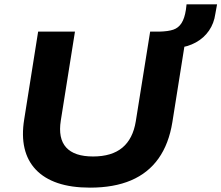

<svg xmlns="http://www.w3.org/2000/svg" viewBox="-20 -850 1016 881"><path d="M393 11Q307 11 245 -10Q183 -31 144.5 -71.5Q106 -112 92.5 -170Q79 -228 91 -302L155 -705H324L259 -297Q246 -215 283.5 -173.5Q321 -132 407 -132Q493 -132 541.5 -172.5Q590 -213 603 -293L669 -705H837L771 -290Q755 -190 707.5 -123Q660 -56 581.5 -22.5Q503 11 393 11ZM795 -630 710 -689 713 -705Q752 -706 775.5 -714Q799 -722 813 -744Q827 -766 833 -805L836 -830H976L968 -786Q962 -743 939 -709.5Q916 -676 879 -655.5Q842 -635 795 -630Z"/></svg>

Font: Nunito Sans 10pt SemiExpanded ExtraBold
Style: Italic
Weight: 800
Width: 6
Italic angle: -9°
Designer: Vernon Adams
Foundry: Vernon Adams
Version: Version 3.101;gftools[0.9.27]